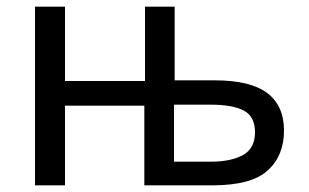

<svg xmlns="http://www.w3.org/2000/svg" viewBox="-20 -556 926 576"><path d="M504 -536V-315H624Q731 -315 781.5 -277Q832 -239 832 -164Q832 -89 783 -44.5Q734 0 618 0H413V-239H175V0H85V-536H175V-313H415V-536ZM612 -242H502V-71H614Q673 -71 709 -91Q745 -111 745 -159Q745 -207 711 -224.5Q677 -242 612 -242Z"/></svg>

Font: Noto Sans IKEA
Style: Regular
Weight: 400
Designer: Monotype Design Team
Foundry: Monotype Imaging Inc.
Version: Version 2.001